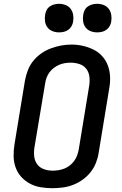

<svg xmlns="http://www.w3.org/2000/svg" viewBox="-20 -980 640 1008"><path d="M255 8Q224 8 193.5 3Q163 -2 137 -16Q111 -30 91.5 -51.5Q72 -73 62 -101Q52 -129 51.5 -160Q51 -191 56 -222L111 -557Q116 -584 126 -610.5Q136 -637 154 -659.5Q172 -682 196 -699Q220 -716 247 -726Q274 -736 301 -741Q328 -746 355 -746Q387 -746 416.5 -739Q446 -732 472 -719Q498 -706 517.5 -684Q537 -662 547 -634Q557 -606 558 -575Q559 -544 553 -513L498 -178Q494 -151 483.5 -124.5Q473 -98 455 -75.5Q437 -53 413 -36Q389 -19 362.5 -9Q336 1 308.5 4.5Q281 8 255 8ZM256 -84Q272 -84 287.5 -86.5Q303 -89 318 -95Q333 -101 346 -111Q359 -121 369 -134.5Q379 -148 384.5 -163Q390 -178 393 -193L448 -528Q452 -552 449.5 -576Q447 -600 433.5 -618Q420 -636 397.5 -643.5Q375 -651 351 -651Q336 -651 320.5 -648.5Q305 -646 290 -639.5Q275 -633 262 -623Q249 -613 239.5 -600Q230 -587 224.5 -572Q219 -557 217 -542L161 -207Q157 -183 159.5 -159.5Q162 -136 175 -118Q188 -100 210 -92Q232 -84 256 -84ZM490 -810Q472 -810 455.5 -816.5Q439 -823 429 -836.5Q419 -850 416.5 -867.5Q414 -885 417 -903Q419 -916 425 -927.5Q431 -939 442 -946.5Q453 -954 465.5 -957Q478 -960 490 -960Q508 -960 524.5 -953.5Q541 -947 551 -933.5Q561 -920 564 -902.5Q567 -885 564 -867Q562 -854 555.5 -842.5Q549 -831 538.5 -823.5Q528 -816 515.5 -813Q503 -810 490 -810ZM290 -810Q272 -810 255.5 -816.5Q239 -823 229 -836.5Q219 -850 216.5 -867.5Q214 -885 217 -903Q219 -916 225 -927.5Q231 -939 242 -946.5Q253 -954 265.5 -957Q278 -960 290 -960Q308 -960 324.5 -953.5Q341 -947 351 -933.5Q361 -920 364 -902.5Q367 -885 364 -867Q362 -854 355.5 -842.5Q349 -831 338.5 -823.5Q328 -816 315.5 -813Q303 -810 290 -810Z"/></svg>

Font: Iosevka Curly SmBdExObl
Style: Regular
Weight: 600
Width: 7
Italic angle: -9°
Monospace: yes
Designer: Belleve Invis
Foundry: Belleve Invis
Version: Version 11.1.0; ttfautohint (v1.8.3)